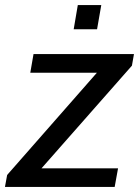

<svg xmlns="http://www.w3.org/2000/svg" viewBox="-34 -740 552 760"><path d="M-14.4 0 -5.7 -47.4 349.6 -452.2H85.9L98.7 -526H496.3L488.2 -480.1L130.4 -73.8H433.3L419.9 0ZM257.7 -624.2 274 -720H366.9L350.2 -624.2Z"/></svg>

Font: Archivo Variable SemiBold
Style: Italic
Weight: 600
Italic angle: -10°
Designer: Hector Gatti
Foundry: Omnibus-Type
Version: Version 2.001